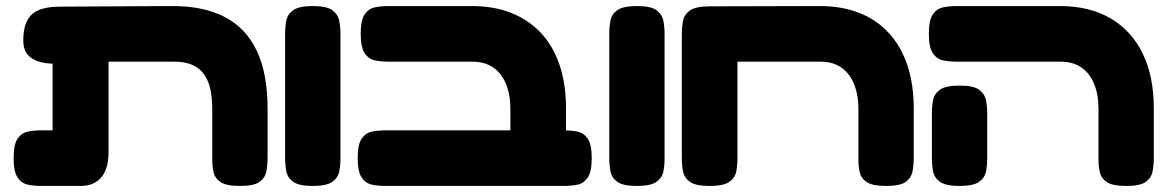

<svg xmlns="http://www.w3.org/2000/svg" viewBox="-20 -606 3861 635"><path d="M118 9Q95 9 73.5 5Q52 1 38.5 -18.5Q25 -38 25 -83Q25 -129 38.5 -148Q52 -167 73.5 -171Q95 -175 117 -175H154V-466L278 -406Q241 -400 202 -396.5Q163 -393 130 -397.5Q97 -402 77 -419.5Q57 -437 57 -473Q57 -532 85 -558Q113 -584 178 -584L544 -586Q652 -587 723 -550Q794 -513 829.5 -437.5Q865 -362 865 -247V-84Q865 -61 861 -39.5Q857 -18 838.5 -4.5Q820 9 774 9Q729 9 710 -3.5Q691 -16 686.5 -36Q682 -56 682 -77V-245Q682 -300 668.5 -334.5Q655 -369 627.5 -385.5Q600 -402 556 -402H339V-101Q339 -48 315 -19.5Q291 9 246 9Z M1014 9Q969 9 950 -4.5Q931 -18 927 -39.5Q923 -61 923 -83V-495Q923 -517 927 -538Q931 -559 950 -572.5Q969 -586 1015 -586Q1061 -586 1079.5 -572Q1098 -558 1102 -537Q1106 -516 1106 -494V-82Q1106 -60 1102 -39Q1098 -18 1079 -4.5Q1060 9 1014 9Z M1760 9Q1731 9 1710.5 -1.5Q1690 -12 1679 -31Q1668 -50 1668 -77V-245Q1668 -282 1659.5 -311Q1651 -340 1635 -360.5Q1619 -381 1596 -391.5Q1573 -402 1543 -402H1266Q1243 -402 1221.5 -406Q1200 -410 1186.5 -429.5Q1173 -449 1173 -494Q1173 -540 1186.5 -559Q1200 -578 1221 -582Q1242 -586 1265 -586H1540Q1614 -586 1671.5 -563Q1729 -540 1769.5 -496.5Q1810 -453 1831 -390Q1852 -327 1852 -247V-84Q1852 -55 1841 -34Q1830 -13 1809.5 -2Q1789 9 1760 9ZM1256 9Q1233 9 1211.5 5Q1190 1 1176.5 -18.5Q1163 -38 1163 -83Q1163 -129 1176.5 -148Q1190 -167 1211.5 -171Q1233 -175 1255 -175H1845Q1868 -175 1889 -171Q1910 -167 1923.5 -148Q1937 -129 1937 -83Q1937 -38 1923.5 -18.5Q1910 1 1889 5Q1868 9 1844 9Z M2086 9Q2041 9 2022 -4.5Q2003 -18 1999 -39.5Q1995 -61 1995 -83V-495Q1995 -517 1999 -538Q2003 -559 2022 -572.5Q2041 -586 2087 -586Q2133 -586 2151.5 -572Q2170 -558 2174 -537Q2178 -516 2178 -494V-82Q2178 -60 2174 -39Q2170 -18 2151 -4.5Q2132 9 2086 9Z M2327 9Q2281 9 2262 -4.5Q2243 -18 2239 -39Q2235 -60 2235 -83V-494Q2235 -516 2239 -537Q2243 -558 2262 -571.5Q2281 -585 2327 -585L2691 -586Q2764 -586 2821.5 -563.5Q2879 -541 2919.5 -497Q2960 -453 2981 -390Q3002 -327 3002 -247V-84Q3002 -61 2998 -39.5Q2994 -18 2975.5 -4.5Q2957 9 2911 9Q2866 9 2847 -3.5Q2828 -16 2823.5 -36Q2819 -56 2819 -77V-245Q2819 -282 2810.5 -311Q2802 -340 2786 -360.5Q2770 -381 2747 -391.5Q2724 -402 2694 -402H2419V-84Q2419 -60 2415 -39Q2411 -18 2392 -4.5Q2373 9 2327 9Z M3705 9Q3660 9 3641 -3.5Q3622 -16 3617.5 -36Q3613 -56 3613 -77V-245Q3613 -295 3598 -330Q3583 -365 3555.5 -383.5Q3528 -402 3488 -402H3145Q3122 -402 3100.5 -406Q3079 -410 3065.5 -429.5Q3052 -449 3052 -494Q3052 -540 3065.5 -559Q3079 -578 3100.5 -582Q3122 -586 3144 -586H3485Q3583 -586 3652.5 -545.5Q3722 -505 3759 -429.5Q3796 -354 3796 -247V-84Q3796 -61 3792 -39.5Q3788 -18 3769.5 -4.5Q3751 9 3705 9ZM3153 9Q3108 9 3089 -4.5Q3070 -18 3066 -39.5Q3062 -61 3062 -83V-232Q3062 -254 3066 -275Q3070 -296 3089 -309.5Q3108 -323 3154 -323Q3200 -323 3218.5 -309Q3237 -295 3241 -274Q3245 -253 3245 -231V-82Q3245 -60 3241 -39Q3237 -18 3218 -4.5Q3199 9 3153 9Z"/></svg>

Font: Fredoka Expanded
Style: Bold
Weight: 700
Width: 7
Designer: Ben Nathan
Foundry: Milena B. Brandão, Ben Nathan
Version: Version 2.001